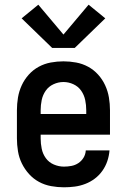

<svg xmlns="http://www.w3.org/2000/svg" viewBox="-20 -789 540 817"><path d="M252 8Q225 8 197.5 3Q170 -2 146 -15Q122 -28 103.5 -48.5Q85 -69 73 -93.5Q61 -118 56.5 -145.5Q52 -173 52 -200V-320Q52 -347 56.5 -374Q61 -401 72.5 -426Q84 -451 102.5 -471.5Q121 -492 145 -505Q169 -518 196 -523Q223 -528 250 -528Q277 -528 304 -523Q331 -518 355 -505Q379 -492 397.5 -471.5Q416 -451 427.5 -426Q439 -401 443.5 -374Q448 -347 448 -320V-216H153V-200Q153 -178 157.5 -156Q162 -134 175 -116Q188 -98 209 -89Q230 -80 252 -80Q268 -80 284 -83Q300 -86 313.5 -95Q327 -104 335.5 -118Q344 -132 345 -149H446Q444 -125 436.5 -103Q429 -81 415.5 -62Q402 -43 383.5 -29Q365 -15 343 -6.5Q321 2 298 5Q275 8 252 8ZM347 -304V-320Q347 -342 342.5 -363.5Q338 -385 325.5 -403Q313 -421 292.5 -430.5Q272 -440 250 -440Q228 -440 207.5 -430.5Q187 -421 174.5 -403Q162 -385 157.5 -363.5Q153 -342 153 -320V-304ZM298 -585H202L72 -711L143 -769L250 -642L357 -769L428 -711Z"/></svg>

Font: Zed Sans Semibold
Style: Regular
Weight: 600
Designer: Belleve Invis
Foundry: Belleve Invis
Version: Version 1.0.0; ttfautohint (v1.8.4)